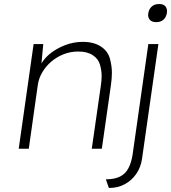

<svg xmlns="http://www.w3.org/2000/svg" viewBox="-20 -739 850 954"><path d="M73 0 147 -520H195L186 -424Q201 -449 227 -471Q260 -498 303 -514.5Q346 -531 391 -531Q446 -531 481 -508Q516 -485 526 -448Q536 -411 536 -377Q536 -349 531 -315L486 0H436L481 -313Q485 -339 485 -361Q485 -388 477 -417Q469 -446 441.5 -464.5Q414 -483 369 -483Q330 -483 296 -469.5Q262 -456 235 -433Q208 -410 190.5 -380.5Q173 -351 168 -318L123 0ZM757 -629Q735 -629 725.5 -639.5Q716 -650 716 -665Q716 -669 717 -674Q720 -694 734 -706.5Q748 -719 770 -719Q792 -719 801 -708.5Q810 -698 810 -683Q810 -679 809 -674Q806 -654 792.5 -641.5Q779 -629 757 -629ZM521 195 506 152Q549 152 576 138.5Q603 125 618 97Q633 69 639 28L717 -520H767L686 48Q680 92 657 125Q634 158 599.5 176.5Q565 195 521 195Z"/></svg>

Font: Lexend ExtLt
Style: Italic
Weight: 250
Italic angle: -8.13011°
Designer: Bonnie Shaver-Troup, Thomas Jockin
Foundry: Lexend
Version: Version 1.007